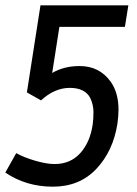

<svg xmlns="http://www.w3.org/2000/svg" viewBox="-23 -688 513 721"><path d="M182 -72Q241 -72 278 -112.5Q315 -153 325 -220Q328 -241 328 -267.5Q328 -294 316 -320Q296 -358 239 -358Q182 -358 131 -311L78 -341L129 -668H459L446 -587H200L173 -414Q217 -440 276 -440Q350 -440 392 -382Q422 -341 422 -276Q422 -252 418 -224Q402 -121 339 -54Q276 13 175.5 13Q75 13 -3 -40L38 -113Q66 -97 109 -84.5Q152 -72 182 -72Z"/></svg>

Font: Rambla
Style: Italic
Weight: 400
Italic angle: -12°
Designer: Martin Sommaruga
Foundry: Martin Sommaruga
Version: Version 1.001